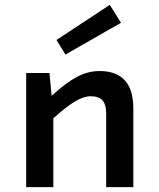

<svg xmlns="http://www.w3.org/2000/svg" viewBox="-20 -772 654 792"><path d="M88 -471H184L193 -377Q255 -433 299.5 -456Q344 -479 391 -479Q460 -479 495 -440.5Q530 -402 530 -325V0H418V-305Q418 -341 402.5 -358Q387 -375 354 -375Q326 -375 291 -354.5Q256 -334 200 -284V0H88ZM250 -547 213 -607 433 -752 479 -678Z"/></svg>

Font: Intel One Mono Medium
Style: Regular
Weight: 500
Monospace: yes
Designer: Fred Shallcrass
Foundry: Frere-Jones Type LLC
Version: Version 1.400;hotconv 1.1.0;makeotfexe 2.6.0;FJTRelease1.4